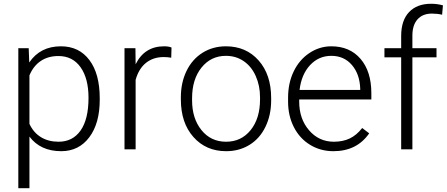

<svg xmlns="http://www.w3.org/2000/svg" viewBox="-20 -780 2334 1003"><path d="M501 -258.8Q501 -135.3 446.3 -62.7Q391.6 9.8 299.8 9.8Q191.4 9.8 133.8 -66.4V203.1H75.7V-528.3H129.9L132.8 -453.6Q189.9 -538.1 298.3 -538.1Q393.1 -538.1 447 -466.3Q501 -394.5 501 -267.1ZM442.4 -269Q442.4 -370.1 400.9 -428.7Q359.4 -487.3 285.2 -487.3Q231.4 -487.3 192.9 -461.4Q154.3 -435.5 133.8 -386.2V-132.8Q154.8 -87.4 193.8 -63.5Q232.9 -39.6 286.1 -39.6Q359.9 -39.6 401.1 -98.4Q442.4 -157.2 442.4 -269Z M874.5 -478.5Q856 -481.9 835 -481.9Q780.3 -481.9 742.4 -451.4Q704.6 -420.9 688.5 -362.8V0H630.4V-528.3H687.5L688.5 -444.3Q734.9 -538.1 837.4 -538.1Q861.8 -538.1 876 -531.7Z M924.8 -272Q924.8 -348.1 954.3 -409.2Q983.9 -470.2 1037.8 -504.2Q1091.8 -538.1 1160.2 -538.1Q1265.6 -538.1 1331.1 -464.1Q1396.5 -390.1 1396.5 -268.1V-255.9Q1396.5 -179.2 1366.9 -117.9Q1337.4 -56.6 1283.7 -23.4Q1230 9.8 1161.1 9.8Q1056.2 9.8 990.5 -64.2Q924.8 -138.2 924.8 -260.3ZM983.4 -255.9Q983.4 -161.1 1032.5 -100.3Q1081.5 -39.6 1161.1 -39.6Q1240.2 -39.6 1289.3 -100.3Q1338.4 -161.1 1338.4 -260.7V-272Q1338.4 -332.5 1315.9 -382.8Q1293.5 -433.1 1252.9 -460.7Q1212.4 -488.3 1160.2 -488.3Q1082 -488.3 1032.7 -427Q983.4 -365.7 983.4 -266.6Z M1721.7 9.8Q1654.3 9.8 1599.9 -23.4Q1545.4 -56.6 1515.1 -116Q1484.9 -175.3 1484.9 -249V-270Q1484.9 -346.2 1514.4 -407.2Q1543.9 -468.3 1596.7 -503.2Q1649.4 -538.1 1710.9 -538.1Q1807.1 -538.1 1863.5 -472.4Q1919.9 -406.7 1919.9 -293V-260.3H1543V-249Q1543 -159.2 1594.5 -99.4Q1646 -39.6 1724.1 -39.6Q1771 -39.6 1806.9 -56.6Q1842.8 -73.7 1872.1 -111.3L1908.7 -83.5Q1844.2 9.8 1721.7 9.8ZM1710.9 -488.3Q1645 -488.3 1599.9 -439.9Q1554.7 -391.6 1544.9 -310.1H1861.8V-316.4Q1859.4 -392.6 1818.4 -440.4Q1777.3 -488.3 1710.9 -488.3Z M2075.7 0V-480.5H1988.3V-528.3H2075.7V-592.3Q2075.7 -673.3 2116.9 -716.8Q2158.2 -760.3 2231.9 -760.3Q2265.1 -760.3 2293.9 -752L2289.6 -703.1Q2265.1 -709 2236.3 -709Q2188 -709 2161.1 -679Q2134.3 -648.9 2134.3 -593.8V-528.3H2260.3V-480.5H2134.3V0Z"/></svg>

Font: SteelSelectRoboto
Style: Regular
Weight: 300
Designer: Google
Version: Version 2.137; 2017